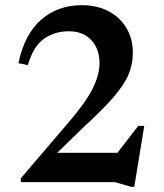

<svg xmlns="http://www.w3.org/2000/svg" viewBox="-20 -702 632 740"><path d="M536 -217 497.5 18H485L423.5 0H60V-14.5L241.5 -227Q310.5 -307 337 -360.2Q363.5 -413.5 363.5 -458Q363.5 -514 331.5 -547.8Q299.5 -581.5 245 -581.5Q191 -581.5 149.5 -552.5Q108 -523.5 87.5 -451L51 -458.5Q74.5 -570 138.5 -626Q202.5 -682 295.5 -682Q353.5 -682 397.8 -659Q442 -636 467 -594.5Q492 -553 492 -498Q492 -455 475.5 -415.2Q459 -375.5 416.8 -326.8Q374.5 -278 297.5 -207.5L200.5 -113H432.5L513 -217Z"/></svg>

Font: Newsreader Text SemiBold
Style: Regular
Weight: 600
Designer: Hugues Gentile
Foundry: Production Type
Version: Version 1.001